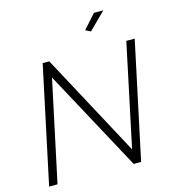

<svg xmlns="http://www.w3.org/2000/svg" viewBox="-131 -1022 1002 1127"><g transform="rotate(-15 370.5 -458.5)"><path d="M178 -710H218L554 -85L686 -709H737L586 0H541L209 -614L78 0H27ZM500 -816 469 -832 545 -917H602Z"/></g></svg>

Font: Raleway Light
Style: Italic
Weight: 300
Italic angle: -12°
Designer: Matt McInerney, Pablo Impallari, Rodrigo Fuenzalida
Foundry: Matt McInerney, Pablo Impallari, Rodrigo Fuenzalida
Version: Version 4.026